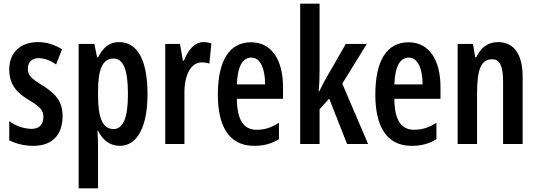

<svg xmlns="http://www.w3.org/2000/svg" viewBox="-20 -780 2907 1040"><path d="M319 -152C319 -235 275 -276 211 -317C147 -356 131 -372 131 -408C131 -443 152 -465 189 -465C222 -465 255 -451 284 -431L316 -513C275 -538 234 -552 185 -552C90 -552 30 -494 30 -404C30 -323 70 -278 135 -239C198 -202 215 -182 215 -147C215 -105 192 -82 152 -82C107 -82 62 -100 30 -124V-20C66 -2 110 10 160 10C261 10 319 -47 319 -152Z M625 -552C578 -552 542 -530 511 -469H506L491 -542H406V240H511V10C511 -10 510 -37 508 -72H511C537 -18 579 10 629 10C724 10 779 -94 779 -270C779 -454 725 -552 625 -552ZM595 -463C650 -463 673 -398 673 -269C673 -142 647 -81 595 -81C538 -81 511 -137 511 -263V-286C511 -408 537 -463 595 -463Z M1082 -552C1034 -552 998 -508 976 -451H971L955 -542H875V0H979V-280C979 -375 1015 -442 1072 -442C1088 -442 1102 -440 1114 -435L1125 -545C1109 -550 1095 -552 1082 -552Z M1340 -551C1221 -551 1160 -450 1160 -267C1160 -103 1216 10 1357 10C1407 10 1451 -1 1491 -26V-115C1449 -88 1412 -77 1370 -77C1299 -77 1264 -131 1263 -245H1513V-309C1513 -451 1454 -551 1340 -551ZM1342 -468C1391 -468 1416 -406 1416 -323H1263C1267 -423 1295 -468 1342 -468Z M1711 -760H1606V0H1711V-188L1763 -246L1860 0H1974L1834 -327L1967 -542H1853L1745 -354C1734 -334 1721 -310 1710 -286H1706C1710 -324 1711 -364 1711 -405Z M2193 -551C2074 -551 2013 -450 2013 -267C2013 -103 2069 10 2210 10C2260 10 2304 -1 2344 -26V-115C2302 -88 2265 -77 2223 -77C2152 -77 2117 -131 2116 -245H2366V-309C2366 -451 2307 -551 2193 -551ZM2195 -468C2244 -468 2269 -406 2269 -323H2116C2120 -423 2148 -468 2195 -468Z M2677 -552C2625 -552 2584 -523 2560 -470H2554L2542 -542H2459V0H2564V-271C2564 -406 2586 -459 2646 -459C2690 -459 2705 -417 2705 -337V0H2811V-363C2811 -488 2763 -552 2677 -552Z"/></svg>

Font: Noto Sans Display Condensed Medium
Style: Regular
Weight: 500
Width: 3
Designer: Monotype Design Team
Foundry: Monotype Imaging Inc.
Version: Version 1.900